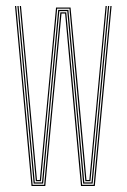

<svg xmlns="http://www.w3.org/2000/svg" viewBox="-20 -620 422 640"><path d="M85 0 30 -600H34L88.8 -4H127.2L151 -256.5L181.2 -579H200.8L230.5 -255.8L253.8 -4H292.2L348 -600H352L296 0H250L226.5 -253.8L197 -575H185L154.8 -253.8L131 0ZM92.2 -8 69.5 -256.8 38 -600H42L73.2 -259.5L96 -12H120L143.5 -260.8L174 -587H208L238 -260.2L261 -12H285L308 -256L340 -600H344L311.8 -253.2L288.8 -8H257.2L234.2 -258L204.2 -583H177.8L147.2 -258.5L123.8 -8ZM99.5 -16 77 -261.8 46 -600H50L80.8 -264L103.2 -20H112.8L135.8 -265L166.8 -595H215.2L245.8 -264.8L268.2 -20H277.8L300.5 -261.5L332 -600H336L304.2 -259.2L281.5 -16H264.5L241.8 -262.5L211.5 -591H170.5L139.5 -263L116.5 -16Z"/></svg>

Font: Big Shoulders Inline Thin
Style: Regular
Weight: 100
Designer: Patric King
Foundry: XO Type Co
Version: Version 2.002